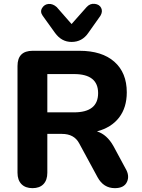

<svg xmlns="http://www.w3.org/2000/svg" viewBox="-20 -969 736 998"><path d="M352 -751Q300 -751 266 -798L202 -887Q187 -908 199 -927.5Q211 -947 233 -948.5Q255 -950 275 -932L352 -844L430 -932Q448 -952 472.5 -949Q497 -946 506 -927.5Q515 -909 502 -887L439 -798Q407 -751 352 -751ZM71 -71V-626Q71 -705 150 -705H393Q510 -705 574.5 -648Q639 -591 639 -489Q639 -410 599 -358Q559 -306 484 -286Q536 -270 570 -209L632 -94Q655 -56 640 -23.5Q625 9 577 9Q518 9 487 -48L391 -225Q365 -273 302 -273H226V-71Q226 -33 206 -12Q186 9 149 9Q112 9 91.5 -12Q71 -33 71 -71ZM226 -584V-385H365Q490 -385 490 -485Q490 -584 365 -584Z"/></svg>

Font: Nunito ExtraBold
Style: Regular
Weight: 800
Designer: Vernon Adams
Foundry: Vernon Adams
Version: Version 3.602